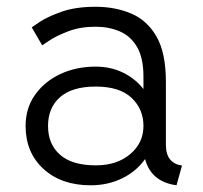

<svg xmlns="http://www.w3.org/2000/svg" viewBox="-20 -536 597 564"><path d="M246.6 8.3Q160.2 8.3 107.7 -39.8Q55.2 -87.9 55.2 -166Q55.2 -218.3 82.8 -257.3Q110.4 -296.4 157 -318.4Q203.6 -340.3 261.2 -340.3Q304.7 -340.3 341.1 -322.8Q377.4 -305.2 401.4 -274.4V-311Q401.4 -365.7 382.6 -397.9Q363.8 -430.2 331.8 -443.8Q299.8 -457.5 260.7 -457.5Q215.3 -457.5 179.9 -443.8Q144.5 -430.2 124.3 -416.5Q104 -402.8 104 -402.8L73.2 -455.6Q73.2 -455.6 95.2 -470.7Q117.2 -485.8 159.2 -501Q201.2 -516.1 260.7 -516.1Q318.4 -516.1 365.2 -496.3Q412.1 -476.6 439.7 -428.7Q467.3 -380.9 467.3 -295.4V-111.3Q467.3 -82 480.2 -67.1Q493.2 -52.2 514.6 -49.8L498.5 8.3Q423.8 -2 406.2 -68.8Q380.9 -32.7 338.9 -12.2Q296.9 8.3 246.6 8.3ZM401.4 -166Q401.4 -215.8 366.2 -248.8Q331.1 -281.7 261.2 -281.7Q191.9 -281.7 156.5 -250.7Q121.1 -219.7 121.1 -166Q121.1 -112.3 156.5 -81.3Q191.9 -50.3 261.2 -50.3Q323.7 -50.3 362.5 -83.3Q401.4 -116.2 401.4 -166Z"/></svg>

Font: Giphurs Light
Style: Regular
Weight: 300
Version: Version 0.920; ttfautohint (v1.8.4.7-5d5b)